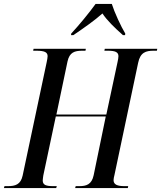

<svg xmlns="http://www.w3.org/2000/svg" viewBox="-48 -964 826 984"><path d="M317 -792 316 -784H328C381 -820 437 -859 477 -895C501 -859 537 -824 582 -784H593L594 -792C572 -828 538 -902 525 -944H442C409 -898 356 -834 317 -792ZM-28 0H240L243 -10H225C188 -10 171 -16 171 -39C171 -46 173 -56 174 -65L238 -367H494L432 -66C422 -18 394 -10 358 -10H340L337 0H607L609 -10H591C553 -10 534 -18 534 -41C534 -48 536 -57 539 -69L660 -642C671 -696 700 -704 739 -704H756L758 -714H489L487 -704H506C544 -704 559 -696 559 -676C559 -668 557 -658 554 -644L497 -377H241L298 -649C308 -696 335 -704 373 -704H390L392 -714H124L122 -704H139C181 -704 196 -696 196 -676C196 -670 194 -658 191 -644L68 -64C58 -18 30 -10 -8 -10H-25Z"/></svg>

Font: Noto Serif Display Condensed Medium
Style: Italic
Weight: 500
Width: 3
Italic angle: -12°
Designer: Monotype Design Team
Foundry: Monotype Imaging Inc.
Version: Version 2.009